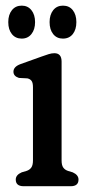

<svg xmlns="http://www.w3.org/2000/svg" viewBox="-20 -644 314 664"><path d="M193 -431V-89.5Q193 -72.5 198.8 -64.5Q204.5 -56.5 215 -53L231.5 -48Q251.5 -39 251.5 -23Q251.5 0 224.5 0H62Q34.5 0 34.5 -23Q34.5 -39 55 -48L72 -53Q82.5 -56.5 88.2 -64.5Q94 -72.5 94 -89.5V-342.5Q94 -358 89 -364.5Q84 -371 74.5 -373L45.5 -374.5Q26.5 -380.5 26.5 -396Q26.5 -413.5 51.5 -422.5L124 -448.5Q138 -453.5 148.5 -456.8Q159 -460 168 -460Q193 -460 193 -431ZM55.2 -510.5Q33.7 -510.5 21.2 -526Q8.6 -541.5 8.6 -567.5Q8.6 -593 21.2 -608.8Q33.7 -624.5 55.2 -624.5Q76.2 -624.5 88.7 -608.8Q101.3 -593 101.3 -567.5Q101.3 -542 88.7 -526.2Q76.2 -510.5 55.2 -510.5ZM197.6 -510.5Q176.5 -510.5 164 -526Q151.5 -541.5 151.5 -567.5Q151.5 -593 164 -608.8Q176.5 -624.5 197.6 -624.5Q219.4 -624.5 231.8 -608.8Q244.1 -593 244.1 -567.5Q244.1 -542 231.8 -526.2Q219.4 -510.5 197.6 -510.5Z"/></svg>

Font: Fraunces 72pt SuperSoft
Style: Regular
Weight: 400
Version: Version 1.000;[b76b70a41]